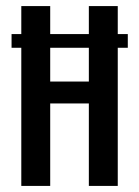

<svg xmlns="http://www.w3.org/2000/svg" viewBox="-20 -611 457 631"><path d="M50 0V-591H145V-343H272V-591H367V0H272V-271H145V0ZM18 -454V-499H400V-454Z"/></svg>

Font: Alumni Sans SemiBold
Style: Regular
Weight: 600
Designer: Robert E. Leuschke
Foundry: Robert E. Leuschke
Version: Version 1.018